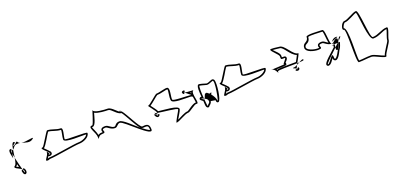

<svg xmlns="http://www.w3.org/2000/svg" viewBox="13 -1591 5138 2460"><g transform="rotate(-20 2582.5 -361.5)"><path d="M52 -319C54 -320 54 -319 55 -320C64 -327 70 -336 74 -345C77 -330 81 -315 85 -301C71 -308 58 -315 52 -319ZM99 -245C105 -224 106 -198 125 -189C141 -182 152 -200 153 -202C162 -229 151 -253 135 -268L118 -257C133 -244 141 -228 134 -208C133 -204 126 -224 117 -256ZM54 -432 63 -492C59 -518 57 -534 61 -534H69L72 -554C70 -553 67 -554 63 -554C16 -559 48 -462 54 -432ZM63 -492C66 -475 69 -454 74 -432C79 -466 84 -505 90 -538C84 -535 78 -534 69 -534ZM206 -586C210 -585 215 -583 220 -582C215 -583 211 -585 206 -586ZM220 -582C276 -568 324 -541 372 -580C413 -615 289 -571 220 -582ZM90 -538C116 -551 115 -587 162 -589C177 -590 192 -589 206 -586C195 -590 186 -595 181 -604C162 -640 156 -595 118 -582C66 -566 182 -622 128 -626C109 -627 98 -588 90 -538ZM117 -256V-258L118 -257ZM44 -337C-5 -306 77 -292 117 -258C104 -304 86 -374 74 -432C67 -386 58 -347 44 -337Z M467 -418C500 -438 566 -570 591 -600C642 -597 693 -565 754 -565C759 -546 737 -478 737 -438C737 -385 997 -406 1037 -400C1025 -368 960 -338 913 -338C852 -338 558 -284 507 -284C479 -284 469 -275 468 -275C474 -284 481 -293 487 -304C494 -300 500 -299 504 -299C516 -299 542 -306 540 -330C540 -337 538 -349 528 -355C512 -376 482 -401 467 -418ZM455 -434C403 -434 494 -371 516 -338C519 -338 520 -337 520 -332V-330C522 -323 517 -319 504 -319C493 -319 501 -331 509 -336C499 -349 485 -372 485 -358C485 -308 408 -254 458 -254C489 -254 477 -264 507 -264C563 -264 857 -318 913 -318C971 -318 1059 -355 1059 -412C1059 -435 757 -415 757 -438C757 -481 799 -585 755 -585C697 -585 645 -620 585 -620C569 -620 471 -434 455 -434ZM509 -336C514 -329 519 -325 520 -330C519 -333 518 -335 516 -338C514 -338 511 -337 509 -336Z M1727 -237C1732 -234 1739 -230 1747 -230C1760 -230 1774 -232 1785 -232C1808 -232 1826 -232 1826 -177V-173C1811 -176 1771 -202 1727 -237ZM1139 -461C1141 -462 1144 -462 1149 -462C1191 -462 1214 -586 1227 -626C1276 -599 1374 -596 1407 -596C1450 -596 1495 -506 1557 -501C1601 -442 1675 -285 1720 -242C1637 -311 1541 -412 1493 -412C1436 -412 1432 -369 1413 -369C1365 -369 1345 -417 1300 -417C1284 -417 1273 -416 1262 -412C1253 -409 1245 -402 1241 -392C1235 -374 1244 -360 1246 -355C1240 -354 1236 -354 1227 -354C1209 -354 1194 -347 1183 -340C1171 -394 1139 -446 1139 -461ZM1149 -482C1073 -482 1167 -386 1167 -310C1167 -252 1169 -334 1227 -334C1325 -334 1202 -397 1300 -397C1323 -397 1356 -349 1413 -349C1451 -349 1455 -392 1493 -392C1549 -392 1846 -62 1846 -177C1846 -272 1781 -250 1747 -250C1714 -250 1617 -461 1566 -521H1559C1519 -521 1466 -616 1407 -616C1367 -616 1220 -624 1220 -664C1220 -683 1167 -482 1149 -482ZM1563 -524 1566 -521C1568 -522 1566 -523 1563 -524ZM1545 -537C1514 -537 1551 -529 1563 -524C1556 -532 1550 -537 1545 -537Z M2468 -446C2474 -446 2481 -445 2486 -445C2485 -442 2484 -438 2484 -434C2479 -437 2473 -442 2468 -446ZM1937 -463C1975 -487 2046 -553 2065 -563C2107 -562 2195 -590 2211 -587C2223 -573 2195 -487 2205 -438C2214 -389 2389 -401 2450 -397C2457 -397 2463 -396 2468 -396L2486 -387C2490 -355 2498 -320 2498 -304C2453 -307 2376 -237 2361 -234C2315 -234 2254 -193 2209 -174C2232 -216 2269 -270 2274 -294C2284 -349 2071 -353 2005 -364C1996 -388 1957 -436 1937 -463ZM1938 -343C1944 -330 1950 -307 1968 -297C1981 -289 1997 -298 2003 -308C2005 -313 2007 -317 2008 -323L1988 -329C1988 -326 1987 -321 1985 -317C1980 -307 1971 -320 1963 -336ZM1954 -357C1957 -351 1959 -343 1963 -336L1988 -329C1988 -343 1973 -348 1973 -350C1965 -352 1958 -355 1954 -357ZM1949 -362C1949 -360 1951 -359 1954 -357C1950 -366 1948 -371 1949 -362ZM2377 -471C2381 -462 2390 -458 2394 -456L2404 -474C2399 -476 2396 -478 2395 -480C2394 -483 2397 -480 2404 -474L2414 -492C2414 -492 2410 -508 2388 -500C2363 -491 2377 -471 2377 -471ZM2404 -474 2405 -473ZM1907 -474C1891 -484 2003 -352 1985 -352C1976 -351 1973 -351 1973 -350C2046 -332 2258 -320 2254 -298C2250 -277 2159 -142 2180 -144C2227 -151 2315 -214 2361 -214C2388 -213 2473 -292 2500 -284C2552 -270 2471 -436 2519 -460C2533 -467 2437 -463 2405 -473C2422 -459 2455 -429 2476 -415C2416 -422 2229 -420 2225 -442C2217 -480 2257 -594 2217 -606C2189 -614 2093 -580 2063 -583C2044 -584 1922 -462 1907 -474Z M2567 -343C2544 -322 2571 -307 2571 -307C2579 -299 2586 -293 2594 -290C2598 -250 2592 -205 2617 -192C2633 -183 2644 -199 2645 -201C2648 -209 2678 -220 2682 -255L2744 -245C2745 -241 2746 -236 2746 -233C2746 -230 2746 -228 2747 -225C2747 -225 2752 -204 2773 -210C2810 -220 2839 -448 2820 -492C2815 -503 2799 -516 2782 -508C2688 -469 2730 -488 2619 -510C2570 -520 2588 -394 2590 -347C2590 -347 2580 -354 2567 -343ZM2585 -321C2572 -334 2587 -327 2612 -315C2606 -396 2604 -492 2615 -490C2718 -470 2693 -449 2790 -490C2835 -510 2768 -184 2766 -234C2764 -265 2742 -303 2717 -332C2727 -354 2738 -366 2707 -352C2704 -351 2701 -351 2699 -351C2694 -356 2689 -360 2684 -363C2682 -364 2680 -366 2678 -367C2670 -378 2667 -388 2671 -374V-370C2638 -384 2635 -340 2624 -318C2623 -316 2621 -315 2621 -314C2620 -313 2621 -312 2620 -311H2621C2621 -310 2622 -309 2624 -308C2646 -299 2661 -284 2662 -260C2662 -236 2637 -232 2627 -210C2623 -203 2617 -250 2613 -307C2607 -305 2598 -308 2585 -321ZM2612 -315C2612 -312 2613 -310 2613 -307C2615 -308 2618 -309 2620 -311Z M2895 -418C2928 -438 2994 -570 3019 -600C3070 -597 3121 -565 3182 -565C3187 -546 3165 -478 3165 -438C3165 -385 3425 -406 3465 -400C3453 -368 3388 -338 3341 -338C3280 -338 2986 -284 2935 -284C2907 -284 2897 -275 2896 -275C2902 -284 2909 -293 2915 -304C2922 -300 2928 -299 2932 -299C2944 -299 2970 -306 2968 -330C2968 -337 2966 -349 2956 -355C2940 -376 2910 -401 2895 -418ZM2883 -434C2831 -434 2922 -371 2944 -338C2947 -338 2948 -337 2948 -332V-330C2950 -323 2945 -319 2932 -319C2921 -319 2929 -331 2937 -336C2927 -349 2913 -372 2913 -358C2913 -308 2836 -254 2886 -254C2917 -254 2905 -264 2935 -264C2991 -264 3285 -318 3341 -318C3399 -318 3487 -355 3487 -412C3487 -435 3185 -415 3185 -438C3185 -481 3227 -585 3183 -585C3125 -585 3073 -620 3013 -620C2997 -620 2899 -434 2883 -434ZM2937 -336C2942 -329 2947 -325 2948 -330C2947 -333 2946 -335 2944 -338C2942 -338 2939 -337 2937 -336Z M3615 -349C3670 -351 3730 -353 3741 -356C3741 -356 3763 -356 3753 -391C3764 -405 3787 -421 3787 -445C3788 -463 3770 -470 3761 -470H3731V-493C3731 -529 3673 -573 3652 -599C3683 -598 3728 -589 3745 -589C3792 -589 3841 -462 3922 -433C3913 -412 3895 -382 3879 -352H3869C3774 -350 3655 -354 3620 -341C3618 -344 3617 -346 3615 -349ZM3838 -258C3839 -251 3847 -240 3859 -240C3867 -240 3876 -237 3887 -248C3900 -261 3888 -277 3886 -279L3864 -269C3875 -264 3879 -260 3859 -260C3857 -260 3857 -263 3858 -267ZM3553 -364C3610 -364 3623 -261 3623 -318C3623 -333 3785 -329 3891 -332C3920 -385 3956 -448 3947 -448C3876 -448 3816 -609 3745 -609C3726 -609 3623 -630 3623 -611C3623 -588 3711 -516 3711 -493C3711 -443 3711 -450 3761 -450C3792 -450 3699 -376 3729 -376C3785 -376 3497 -364 3553 -364ZM3880 -312C3892 -318 3906 -326 3918 -333C3910 -333 3901 -332 3891 -332C3887 -325 3883 -318 3880 -312ZM3918 -333C3955 -335 3981 -338 3981 -344C3981 -367 3952 -352 3918 -333ZM3858 -267 3864 -269C3863 -270 3861 -270 3860 -271C3859 -269 3858 -268 3858 -267ZM3831 -295C3795 -295 3837 -281 3860 -271C3864 -280 3871 -295 3880 -312C3861 -302 3844 -295 3831 -295Z M4061 -484C4061 -538 4132 -509 4138 -601C4172 -612 4296 -603 4332 -602C4343 -582 4345 -496 4356 -443C4330 -455 4309 -484 4277 -484C4262 -484 4251 -483 4241 -479C4231 -476 4222 -469 4218 -459C4212 -441 4221 -426 4223 -421C4219 -421 4213 -420 4204 -420C4143 -420 4061 -450 4061 -484ZM4234 -188C4233 -173 4248 -164 4257 -164C4294 -164 4321 -218 4337 -239C4338 -226 4339 -211 4354 -203C4396 -179 4435 -264 4457 -308C4458 -309 4460 -310 4460 -311C4478 -333 4487 -371 4498 -402L4476 -401C4464 -367 4454 -331 4441 -320C4404 -246 4357 -183 4357 -244C4357 -338 4291 -184 4257 -184C4236 -184 4335 -276 4419 -355C4421 -370 4425 -387 4421 -398L4382 -396C4386 -394 4392 -392 4397 -392C4400 -392 4402 -392 4402 -391C4403 -388 4403 -378 4401 -365C4328 -296 4236 -223 4234 -188ZM4041 -484C4041 -426 4146 -400 4204 -400C4302 -400 4179 -464 4277 -464C4301 -464 4332 -417 4388 -416C4359 -445 4374 -622 4336 -622C4301 -622 4118 -639 4118 -608C4118 -532 4041 -560 4041 -484ZM4399 -438ZM4399 -438 4489 -473C4484 -477 4477 -479 4471 -479C4428 -479 4408 -442 4399 -438ZM4388 -416C4391 -413 4394 -412 4397 -412C4411 -412 4418 -406 4421 -398L4467 -400C4452 -386 4436 -371 4419 -355C4416 -334 4414 -316 4432 -316C4435 -316 4438 -318 4441 -320C4455 -348 4466 -377 4474 -401H4476C4478 -406 4479 -410 4481 -414L4477 -410C4485 -439 4485 -459 4471 -459C4433 -459 4429 -416 4390 -416ZM4481 -414C4514 -447 4534 -470 4523 -470C4505 -470 4492 -444 4481 -414Z M4604 -549C4604 -575 4632 -614 4642 -614C4695 -614 4782 -676 4818 -682C4839 -641 4850 -296 4916 -296C4996 -296 5054 -347 5114 -352C5109 -319 5074 -247 5073 -210C5070 -191 4990 -86 4978 -41C4940 -50 4855 -104 4814 -104C4743 -104 4710 -95 4647 -94C4632 -153 4663 -534 4604 -549ZM4598 -530C4636 -530 4600 -74 4638 -74C4710 -74 4742 -84 4814 -84C4852 -84 4996 9 4996 -30C4996 -60 5093 -180 5093 -210C5093 -247 5160 -372 5124 -372C5049 -372 4990 -316 4916 -316C4874 -316 4866 -703 4824 -703C4780 -703 4686 -634 4642 -634C4600 -634 4563 -530 4598 -530Z"/></g></svg>

Font: CiSf CamouflageKit II
Style: Outline
Weight: 400
Version: Version 1